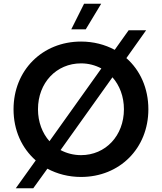

<svg xmlns="http://www.w3.org/2000/svg" viewBox="-20 -931 861 1021"><path d="M411 10C616 10 769 -142 769 -350C769 -462 725 -558 652 -622L757 -770H664L590 -666C538 -694 477 -710 411 -710C205 -710 52 -557 52 -350C52 -238 96 -143 170 -78L64 70H157L232 -34C284 -6 345 10 411 10ZM411 -106C371 -106 334 -116 302 -133L578 -520C616 -477 639 -418 639 -350C639 -209 541 -106 411 -106ZM359 -775H436L518 -911H427ZM182 -350C182 -491 280 -594 411 -594C451 -594 487 -584 519 -567L243 -180C205 -223 182 -282 182 -350Z"/></svg>

Font: Chess Sans SemiBold
Style: Regular
Weight: 600
Designer: Wolf Bōese
Foundry: Wolf Bōese
Version: Version 7.223;Glyphs 3.3 (3306)